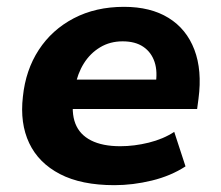

<svg xmlns="http://www.w3.org/2000/svg" viewBox="-20 -531 646 562"><path d="M315 11Q218 11 155.5 -21.5Q93 -54 65.5 -112Q38 -170 47 -248Q55 -326 93.5 -385Q132 -444 196 -477.5Q260 -511 343 -511Q421 -511 473.5 -478.5Q526 -446 549 -385.5Q572 -325 561 -242L557 -212H169L182 -298H451L435 -281Q442 -321 432.5 -349.5Q423 -378 399.5 -394Q376 -410 339 -410Q302 -410 273 -392.5Q244 -375 225.5 -345.5Q207 -316 200 -278L196 -251Q188 -202 200.5 -169.5Q213 -137 246.5 -120Q280 -103 332 -103Q373 -103 415.5 -113.5Q458 -124 490 -145L523 -44Q480 -16 424.5 -2.5Q369 11 315 11Z"/></svg>

Font: Nunito Sans 8pt ExtraBold
Style: Italic
Weight: 800
Italic angle: -9°
Version: Version 3.101;gftools[0.9.27]